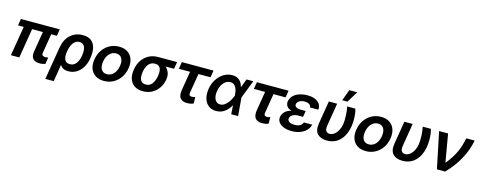

<svg xmlns="http://www.w3.org/2000/svg" viewBox="-34 -1685 6983 2790"><g transform="rotate(15 3457.5 -289.5)"><path d="M673.3 -545.9 656.7 -445.3H571.8L524.4 -158.7Q518.6 -124.5 533 -113.5Q547.4 -102.5 573.7 -102.5Q585.9 -102.5 597.7 -104Q609.4 -105.5 617.2 -106.4L600.6 -6.3Q583.5 -1.5 561.8 2.7Q540 6.8 514.2 6.3Q449.7 6.8 416.5 -28.6Q383.3 -64 397 -147L446.3 -445.3H284.2L210.4 0H84.5L158.2 -445.3H72.3L88.9 -545.9Z M656.7 203.1 737.8 -285.6Q759.3 -417 836.2 -484.9Q913.1 -552.7 1020 -552.7Q1103.5 -552.7 1150.1 -514.4Q1196.8 -476.1 1210.9 -410.4Q1225.1 -344.7 1211.4 -262.7L1210 -252.9Q1197.3 -174.8 1161.4 -115.7Q1125.5 -56.6 1071 -23.4Q1016.6 9.8 948.7 9.8Q902.8 9.8 872.8 -6.3Q842.8 -22.5 824.2 -51.8L783.2 203.1ZM855 -242.2Q850.6 -209.5 855.5 -175.5Q860.4 -141.6 880.9 -118.7Q901.4 -95.7 944.3 -95.7Q986.3 -95.7 1014.6 -118.4Q1043 -141.1 1059.8 -177Q1076.7 -212.9 1083.5 -252.9L1085 -262.7Q1093.3 -312.5 1088.4 -353.5Q1083.5 -394.5 1062.3 -418.9Q1041 -443.4 999.5 -443.4Q959 -443.4 930.7 -419.7Q902.3 -396 885 -357.9Q867.7 -319.8 860.8 -276.4Z M1484.4 11.7Q1408.2 11.7 1356 -22Q1303.7 -55.7 1281.5 -116.2Q1259.3 -176.8 1272.9 -257.3Q1286.1 -337.4 1328.4 -398.4Q1370.6 -459.5 1434.1 -493.4Q1497.6 -527.3 1573.7 -527.3Q1650.4 -527.3 1702.4 -493.4Q1754.4 -459.5 1776.4 -398.4Q1798.3 -337.4 1784.7 -257.3Q1771.5 -177.2 1729.5 -116.7Q1687.5 -56.2 1624.3 -22.2Q1561 11.7 1484.4 11.7ZM1502 -94.2Q1560.1 -94.2 1601.6 -137.9Q1643.1 -181.6 1655.8 -257.3Q1668.5 -333.5 1641.1 -377.4Q1613.8 -421.4 1556.2 -421.4Q1498.5 -421.4 1456.8 -377.4Q1415 -333.5 1401.9 -257.3Q1389.6 -181.2 1417 -137.7Q1444.3 -94.2 1502 -94.2Z M1863.8 -258.8 1865.7 -269.5Q1877.9 -343.3 1916.7 -401.9Q1955.6 -460.4 2017.1 -494.4Q2078.6 -528.3 2158.2 -528.3H2443.4L2425.8 -422.9H2298.3Q2332 -393.1 2349.4 -347.9Q2366.7 -302.7 2357.4 -249L2356 -238.3Q2344.7 -170.4 2306.9 -114Q2269 -57.6 2208.7 -23.9Q2148.4 9.8 2070.8 9.8Q1990.7 9.8 1940.4 -25.6Q1890.1 -61 1870.6 -121.6Q1851.1 -182.1 1863.8 -258.8ZM1998 -269.5 1996.6 -258.8Q1989.3 -213.9 1994.6 -176.8Q2000 -139.6 2022.2 -117.7Q2044.4 -95.7 2088.4 -95.7Q2128.9 -95.7 2157 -117.7Q2185.1 -139.6 2202.1 -176.8Q2219.2 -213.9 2227.1 -258.8L2228.5 -269.5Q2235.4 -311 2230.2 -345.7Q2225.1 -380.4 2203.9 -401.6Q2182.6 -422.9 2141.6 -422.9H2141.1Q2098.6 -422.9 2069.3 -401.9Q2040 -380.9 2022.5 -345.9Q2004.9 -311 1998 -269.5Z M2986.8 -545.9 2969.2 -440.9H2787.6L2740.2 -154.3Q2734.4 -117.2 2747.3 -106.9Q2760.3 -96.7 2780.8 -96.7Q2795.9 -96.7 2807.1 -99.9Q2818.4 -103 2829.6 -106.9L2831.1 -9.8Q2805.7 2.4 2783.4 6.1Q2761.2 9.8 2733.9 9.8Q2663.6 9.8 2632.1 -30.5Q2600.6 -70.8 2614.7 -156.7L2661.6 -440.9H2492.7L2509.8 -545.9Z M3172.4 11.7Q3103.5 11.2 3057.1 -25.1Q3010.7 -61.5 2991.9 -125.5Q2973.1 -189.5 2986.3 -272.5Q3000.5 -355.5 3041.7 -418.5Q3083 -481.4 3142.1 -517.1Q3201.2 -552.7 3268.6 -552.7Q3337.9 -552.7 3378.2 -515.4Q3418.5 -478 3432.1 -417.5H3434.6L3482.9 -545.9H3585L3479.5 -272.9L3502.4 0H3398.9L3390.1 -128.9H3387.2Q3353.5 -67.9 3299.8 -28.1Q3246.1 11.7 3172.4 11.7ZM3379.9 -272.9V-274.4Q3378.9 -300.8 3373.8 -330.8Q3368.7 -360.8 3356.7 -387.2Q3344.7 -413.6 3323 -430.4Q3301.3 -447.3 3267.6 -447.3Q3210 -447.3 3167.7 -398.4Q3125.5 -349.6 3112.8 -272.9Q3100.1 -196.3 3125.2 -146Q3150.4 -95.7 3204.6 -95.7Q3236.8 -95.7 3264.4 -113Q3292 -130.4 3314.5 -157.5Q3336.9 -184.6 3353.3 -215.1Q3369.6 -245.6 3379.4 -271.5Z M4115.7 -545.9 4098.1 -440.9H3916.5L3869.1 -154.3Q3863.3 -117.2 3876.2 -106.9Q3889.2 -96.7 3909.7 -96.7Q3924.8 -96.7 3936 -99.9Q3947.3 -103 3958.5 -106.9L3960 -9.8Q3934.6 2.4 3912.4 6.1Q3890.1 9.8 3862.8 9.8Q3792.5 9.8 3761 -30.5Q3729.5 -70.8 3743.7 -156.7L3790.5 -440.9H3621.6L3638.7 -545.9Z M4425.3 -285.2 4421.9 -263.7 4417 -233.4H4344.2Q4298.3 -233.4 4262.9 -214.1Q4227.5 -194.8 4221.7 -159.7Q4216.8 -129.9 4243.4 -109.6Q4270 -89.4 4323.2 -89.4Q4377 -89.4 4407.2 -106.7Q4437.5 -124 4449.2 -158.2H4575.2Q4562.5 -104 4523.9 -66.7Q4485.4 -29.3 4429.7 -9.8Q4374 9.8 4310.5 9.8Q4241.7 9.8 4190.2 -9.8Q4138.7 -29.3 4112.5 -64.7Q4086.4 -100.1 4093.8 -148.4Q4101.1 -188.5 4133.3 -223.9Q4165.5 -259.3 4231.9 -274.9Q4176.3 -291.5 4157.2 -325Q4138.2 -358.4 4144 -394Q4152.8 -444.3 4188.2 -480Q4223.6 -515.6 4279.3 -534.2Q4335 -552.7 4402.8 -552.7Q4498 -552.7 4554.7 -510Q4611.3 -467.3 4604.5 -391.6H4478Q4478 -421.9 4452.4 -438Q4426.8 -454.1 4381.3 -454.1Q4332.5 -454.1 4302.7 -434.3Q4272.9 -414.6 4267.6 -386.2Q4263.7 -358.4 4286.9 -341.8Q4310.1 -325.2 4359.4 -325.2H4432.1Z M4721.2 -545.9H4846.2L4790 -204.6Q4779.8 -142.6 4800 -118.7Q4820.3 -94.7 4851.6 -94.7Q4889.6 -94.7 4922.4 -120.4Q4955.1 -146 4977.5 -187.7Q5000 -229.5 5008.3 -277.3Q5017.1 -340.8 5013.4 -412.8Q5009.8 -484.9 4997.6 -545.9H5120.1Q5129.9 -516.1 5135.5 -472.2Q5141.1 -428.2 5140.6 -377.9Q5140.1 -327.6 5132.3 -277.3Q5119.1 -198.7 5083 -133.5Q5046.9 -68.4 4986.1 -29.3Q4925.3 9.8 4838.4 9.8Q4744.6 9.8 4695.3 -42Q4646 -93.8 4665 -206.1ZM4903.8 -613.8 4965.3 -781.7H5085.4L4982.9 -613.8Z M5424.8 11.7Q5348.6 11.7 5296.4 -22Q5244.1 -55.7 5221.9 -116.2Q5199.7 -176.8 5213.4 -257.3Q5226.6 -337.4 5268.8 -398.4Q5311 -459.5 5374.5 -493.4Q5438 -527.3 5514.2 -527.3Q5590.8 -527.3 5642.8 -493.4Q5694.8 -459.5 5716.8 -398.4Q5738.8 -337.4 5725.1 -257.3Q5711.9 -177.2 5669.9 -116.7Q5627.9 -56.2 5564.7 -22.2Q5501.5 11.7 5424.8 11.7ZM5442.4 -94.2Q5500.5 -94.2 5542 -137.9Q5583.5 -181.6 5596.2 -257.3Q5608.9 -333.5 5581.5 -377.4Q5554.2 -421.4 5496.6 -421.4Q5439 -421.4 5397.2 -377.4Q5355.5 -333.5 5342.3 -257.3Q5330.1 -181.2 5357.4 -137.7Q5384.8 -94.2 5442.4 -94.2Z M5857.4 -545.9H5982.4L5926.3 -204.6Q5916 -142.6 5936.3 -118.7Q5956.5 -94.7 5987.8 -94.7Q6025.9 -94.7 6058.6 -120.4Q6091.3 -146 6113.8 -187.7Q6136.2 -229.5 6144.5 -277.3Q6153.3 -340.8 6149.7 -412.8Q6146 -484.9 6133.8 -545.9H6256.3Q6266.1 -516.1 6271.7 -472.2Q6277.3 -428.2 6276.9 -377.9Q6276.4 -327.6 6268.6 -277.3Q6255.4 -198.7 6219.2 -133.5Q6183.1 -68.4 6122.3 -29.3Q6061.5 9.8 5974.6 9.8Q5880.9 9.8 5831.5 -42Q5782.2 -93.8 5801.3 -206.1Z M6493.2 0 6379.9 -545.9H6515.1L6586.9 -128.9H6592.8Q6639.6 -188.5 6671.6 -239.3Q6703.6 -290 6725.3 -338.4Q6747.1 -386.7 6762 -437.3Q6776.9 -487.8 6789.1 -545.9H6915Q6889.6 -404.3 6813.7 -264.2Q6737.8 -124 6617.2 0Z"/></g></svg>

Font: Inter Display Semi Bold
Style: Italic
Weight: 600
Italic angle: -9.39999°
Designer: Rasmus Andersson
Foundry: rsms
Version: Version 4.000;git-4fc901f